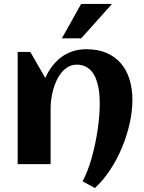

<svg xmlns="http://www.w3.org/2000/svg" viewBox="-20 -825 726 965"><path d="M645.5 -323.2Q645.5 -266.1 631.6 -204.1Q617.7 -142.1 592.8 -82.5Q567.9 -22.9 533.2 29.5Q498.5 82 457 120.1L395 86.4Q408.2 62 419.9 31.7Q431.6 1.5 441.2 -32.5Q450.7 -66.4 458.3 -102.5Q465.8 -138.7 470.9 -174.1Q476.1 -209.5 478.8 -242.9Q481.4 -276.4 481.4 -305.2Q481.4 -324.2 480 -345.9Q478.5 -367.7 473.9 -389.4Q469.2 -411.1 461.4 -431.2Q453.6 -451.2 440.7 -466.3Q427.7 -481.4 409.4 -490.7Q391.1 -500 366.2 -500Q341.8 -500 322.8 -489Q303.7 -478 289.1 -460.2Q274.4 -442.4 263.9 -419.4Q253.4 -396.5 246.8 -372.3Q240.2 -348.1 237.3 -324.7Q234.4 -301.3 234.4 -282.7V0H68.8V-564H132.3L208 -432.6Q221.7 -465.3 242.2 -492.2Q262.7 -519 288.6 -538.1Q314.5 -557.1 345.9 -567.4Q377.4 -577.6 414.1 -577.6Q472.7 -577.6 516.1 -558.6Q559.6 -539.6 588.4 -505.6Q617.2 -471.7 631.3 -425Q645.5 -378.4 645.5 -323.2ZM543 -805.2 388.2 -632.3H291L387.7 -805.2Z"/></svg>

Font: Aclonica
Style: Regular
Weight: 400
Version: Version 1.001